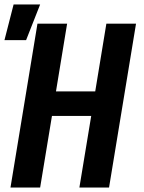

<svg xmlns="http://www.w3.org/2000/svg" viewBox="-24 -841 644 861"><path d="M23 0 144 -735H277L227 -431H403L453 -735H586L465 0H332L385 -321H209L156 0ZM-4 -661 37 -821H156L93 -661Z"/></svg>

Font: Iosevka XBd Ex Obl
Style: Regular
Weight: 800
Width: 7
Italic angle: -9°
Monospace: yes
Designer: Belleve Invis
Foundry: Belleve Invis
Version: Version 32.5.0; ttfautohint (v1.8.4)